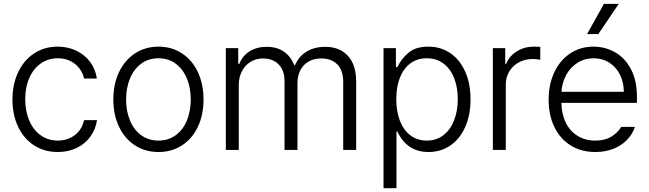

<svg xmlns="http://www.w3.org/2000/svg" viewBox="-20 -781 3381 1000"><path d="M44.9 -262.7Q44.9 -342.3 74.5 -404.8Q104 -467.3 157.5 -502.7Q210.9 -538.1 280.3 -538.1Q333.5 -538.1 377.4 -517.1Q421.4 -496.1 449.5 -458.5Q477.5 -420.9 484.4 -372.1H418Q411.6 -401.4 393.1 -425.3Q374.5 -449.2 345.9 -463.4Q317.4 -477.5 281.2 -477.5Q231.4 -477.5 192.9 -450.7Q154.3 -423.8 132.8 -375.5Q111.3 -327.1 111.3 -264.6Q111.3 -201.7 132.6 -152.6Q153.8 -103.5 192.1 -76.2Q230.5 -48.8 281.2 -48.8Q332.5 -48.8 369.9 -77.6Q407.2 -106.4 418 -155.3H485.4Q478 -107.4 450.7 -69.6Q423.3 -31.7 379.6 -10.5Q335.9 10.7 281.2 10.7Q210.4 10.7 156.7 -24.4Q103 -59.6 74 -121.6Q44.9 -183.6 44.9 -262.7Z M570.3 -262.7Q570.3 -343.3 600.1 -405.8Q629.9 -468.3 683.6 -503.2Q737.3 -538.1 805.7 -538.1Q874 -538.1 927.5 -503.2Q981 -468.3 1010.5 -405.8Q1040 -343.3 1040 -262.7Q1040 -182.6 1010.5 -120.4Q981 -58.1 927.5 -23.7Q874 10.7 805.7 10.7Q736.8 10.7 683.3 -23.7Q629.9 -58.1 600.1 -120.4Q570.3 -182.6 570.3 -262.7ZM973.6 -262.7Q973.6 -321.8 953.9 -370.8Q934.1 -419.9 896 -448.7Q857.9 -477.5 805.7 -477.5Q752.9 -477.5 714.6 -448.7Q676.3 -419.9 656.5 -370.8Q636.7 -321.8 636.7 -262.7Q636.7 -203.6 656.5 -154.8Q676.3 -106 714.6 -77.4Q752.9 -48.8 805.7 -48.8Q857.9 -48.8 896 -77.4Q934.1 -106 953.9 -154.8Q973.6 -203.6 973.6 -262.7Z M1156.2 -530.3H1220.7V-448.2H1226.6Q1242.7 -490.2 1280 -513.7Q1317.4 -537.1 1369.1 -537.1Q1422.4 -537.1 1458.5 -512.2Q1494.6 -487.3 1512.7 -441.4H1516.6Q1535.2 -486.3 1575.9 -511.7Q1616.7 -537.1 1673.8 -537.1Q1749 -537.1 1792 -490.2Q1835 -443.4 1835 -355.5V0H1767.6V-354.5Q1767.6 -414.6 1736.8 -445.6Q1706.1 -476.6 1653.3 -476.6Q1614.7 -476.6 1586.7 -460.2Q1558.6 -443.8 1543.9 -414.6Q1529.3 -385.3 1529.3 -347.7V0H1461.9V-360.4Q1461.9 -395 1448.5 -421.4Q1435.1 -447.8 1409.7 -462.2Q1384.3 -476.6 1349.6 -476.6Q1314 -476.6 1285.2 -459Q1256.3 -441.4 1240 -409.9Q1223.6 -378.4 1223.6 -337.9V0H1156.2Z M1977.5 -530.3H2042V-431.6H2049.8Q2071.3 -476.6 2108.6 -507.3Q2146 -538.1 2210.9 -538.1Q2275.9 -538.1 2325.7 -503.9Q2375.5 -469.7 2403.1 -407.5Q2430.7 -345.2 2430.7 -263.7Q2430.7 -182.1 2403.1 -119.9Q2375.5 -57.6 2325.9 -23.4Q2276.4 10.7 2211.9 10.7Q2099.6 10.7 2049.8 -95.7H2044.9V199.2H1977.5ZM2203.1 -48.8Q2253.4 -48.8 2289.8 -77.1Q2326.2 -105.5 2345.2 -154.5Q2364.3 -203.6 2364.3 -264.6Q2364.3 -325.7 2345.5 -373.8Q2326.7 -421.9 2290.3 -449.7Q2253.9 -477.5 2203.1 -477.5Q2152.8 -477.5 2116.9 -450.7Q2081.1 -423.8 2062.5 -375.7Q2043.9 -327.6 2043.9 -264.6Q2043.9 -201.2 2062.7 -152.3Q2081.5 -103.5 2117.4 -76.2Q2153.3 -48.8 2203.1 -48.8Z M2546.9 -530.3H2611.3V-448.2H2616.2Q2632.3 -488.8 2671.6 -513.4Q2710.9 -538.1 2759.8 -538.1Q2786.1 -538.1 2793.9 -537.1V-469.7Q2770.5 -473.6 2754.9 -473.6Q2714.8 -473.6 2682.9 -456.5Q2650.9 -439.5 2632.6 -409.2Q2614.3 -378.9 2614.3 -340.8V0H2546.9Z M2837.4 -261.7Q2837.4 -341.3 2866.9 -404.3Q2896.5 -467.3 2949.7 -502.7Q3002.9 -538.1 3070.8 -538.1Q3130.9 -538.1 3182.6 -509.3Q3234.4 -480.5 3265.9 -421.4Q3297.4 -362.3 3297.4 -276.4V-245.1H2903.8Q2905.3 -185.5 2927.2 -141.4Q2949.2 -97.2 2988.8 -73Q3028.3 -48.8 3080.6 -48.8Q3130.9 -48.8 3164.8 -69.8Q3198.7 -90.8 3215.3 -120.1H3286.6Q3274.9 -83 3246.3 -53.2Q3217.8 -23.4 3175.3 -6.3Q3132.8 10.7 3080.6 10.7Q3006.8 10.7 2951.9 -23.7Q2897 -58.1 2867.2 -119.9Q2837.4 -181.6 2837.4 -261.7ZM3229 -302.7Q3229 -352.1 3209 -392.1Q3189 -432.1 3153.1 -454.8Q3117.2 -477.5 3071.8 -477.5Q3024.9 -477.5 2987.8 -454.1Q2950.7 -430.7 2929 -390.6Q2907.2 -350.6 2904.3 -302.7ZM3125.5 -760.7H3202.6L3096.2 -603.5H3037.6Z"/></svg>

Font: Pretendard Light
Style: Regular
Weight: 300
Designer: Base glyphs from Inter by Rasmus Andersson; Hangeul glyphs from Noto Sans CJK(Source Han Sans) by Jang Soo-young and Kan
Foundry: Kil Hyung-jin
Version: Version 1.309